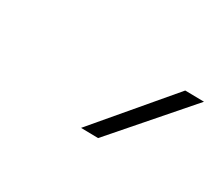

<svg xmlns="http://www.w3.org/2000/svg" viewBox="-43 -832 337 292"><g transform="rotate(30 126.0 -685.5)"><path d="M110.4 -621.1 219.2 -749.5 252.4 -749 140.6 -620.6Z"/></g></svg>

Font: Mardoto Thin
Style: Italic
Weight: 250
Italic angle: -12°
Designer: Christian Robertson, Vahan Hovhannisyan
Foundry: Google
Version: Version 1.000